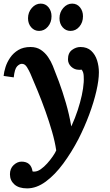

<svg xmlns="http://www.w3.org/2000/svg" viewBox="-27 -771 608 1062"><path d="M123 271Q77 271 52.5 249Q28 227 28 193Q28 161 48.5 142Q69 123 92 123Q145 123 153 177Q155 178 158 178Q161 178 163 178Q180 178 198.5 165Q217 152 234 133Q251 114 264.5 94.5Q278 75 284 61Q277 13 261 -42.5Q245 -98 224.5 -155.5Q204 -213 182 -266.5Q160 -320 141 -364Q134 -380 122.5 -399Q111 -418 94 -418Q81 -418 67.5 -404Q54 -390 49 -343L-7 -351Q-5 -373 3.5 -400Q12 -427 29.5 -452.5Q47 -478 74.5 -494.5Q102 -511 142 -511Q175 -511 198.5 -495.5Q222 -480 238.5 -456Q255 -432 265 -407Q279 -373 299 -319Q319 -265 337.5 -201.5Q356 -138 367 -73H368Q389 -119 403 -162Q417 -205 425.5 -244Q434 -283 436 -316Q437 -327 436 -350.5Q435 -374 424 -386Q420 -385 417 -385Q414 -385 410 -385Q385 -385 367 -402Q349 -419 349 -443Q349 -478 371 -494.5Q393 -511 418 -511Q455 -511 477.5 -490Q500 -469 510 -437Q520 -405 520 -371Q520 -328 506 -267Q492 -206 466.5 -137.5Q441 -69 407 -2Q369 71 323 133.5Q277 196 226 233.5Q175 271 123 271ZM363 -600Q337 -600 319.5 -620Q302 -640 302 -670Q302 -703 323 -727Q344 -751 372 -751Q399 -751 415.5 -730.5Q432 -710 432 -681Q432 -647 412 -623.5Q392 -600 363 -600ZM189 -600Q163 -600 145.5 -620Q128 -640 128 -670Q128 -703 149 -727Q170 -751 198 -751Q225 -751 241.5 -730.5Q258 -710 258 -681Q258 -647 238 -623.5Q218 -600 189 -600Z"/></svg>

Font: Lora
Style: Bold Italic
Weight: 700
Italic angle: -3°
Designer: Olga Karpushina, Alexei Vanyashin (Cyrillic)
Foundry: Cyreal
Version: Version 3.004